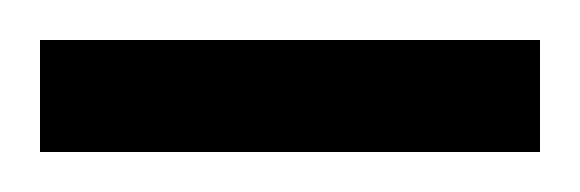

<svg xmlns="http://www.w3.org/2000/svg" viewBox="-20 46 290 96"><path d="M250 122V66H0V122Z"/></svg>

Font: Stint Ultra Condensed
Style: Regular
Weight: 400
Width: 1
Designer: Astigmatic (AOETI)
Foundry: Astigmatic (AOETI)
Version: Version 1.000